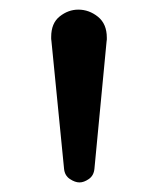

<svg xmlns="http://www.w3.org/2000/svg" viewBox="-20 -1025 349 401"><path d="M177.2 -672.4Q175.8 -658.2 165.5 -651.1Q155.3 -644 146 -644Q136.7 -644 126 -651.1Q115.2 -658.2 113.8 -672.4L87.4 -939.5Q86.9 -941.4 86.9 -943.6Q86.9 -945.8 86.9 -947.8Q86.9 -976.6 104.7 -990.7Q122.6 -1004.9 143.6 -1004.9Q166 -1004.9 184.6 -990Q203.1 -975.1 203.1 -946.3Q203.1 -944.3 203.1 -942.4Q203.1 -940.4 202.6 -938.5Z"/></svg>

Font: Cutive
Style: Regular
Weight: 400
Designer: Vernon Adams
Version: Version 1.002